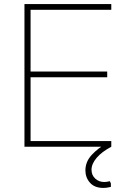

<svg xmlns="http://www.w3.org/2000/svg" viewBox="-20 -720 636 942"><path d="M100 0V-700H130V0ZM117 0V-28H526V0ZM117 -341V-369H506V-341ZM117 -672V-700H526V-672ZM487 202Q444 202 421.5 176.5Q399 151 399 116Q399 74 429.5 40.5Q460 7 513 -23L526 0Q479 25 454 54.5Q429 84 429 113Q429 139 447 156Q465 173 492 173Q503 173 519 169L524 180V197Q515 199 506 200.5Q497 202 487 202Z"/></svg>

Font: Fustat ExtraLight
Style: Regular
Weight: 250
Designer: Mohamed Gaber, Khaled Hosny, Laura Garcia Mut
Foundry: Kief Type Foundry, Alif Type Foundry, Hard Type Foundry
Version: Version 1.007